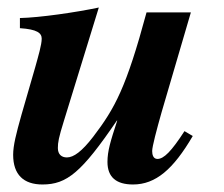

<svg xmlns="http://www.w3.org/2000/svg" viewBox="-20 -482 596 511"><path d="M471 -133C436 -79 416 -59 399 -59C388 -59 385 -70 385 -80C385 -92 397 -137 410 -183L488 -449H370C316 -249 286 -194 228 -118C198 -79 176 -63 158 -63C144 -63 134 -71 134 -88C134 -103 136 -115 150 -160L243 -462C182 -449 84 -435 33 -434V-407C79 -404 91 -394 91 -379C91 -363 82 -333 74 -304L37 -176C23 -126 15 -95 15 -70C15 -17 43 9 93 9C158 9 197 -23 291 -161H292C274 -106 266 -80 266 -51C266 -10 290 9 334 9C394 9 441 -31 493 -120Z"/></svg>

Font: XITS
Style: Bold Italic
Weight: 700
Italic angle: -16.33°
Designer: MicroPress Inc., with final additions and corrections provided by Coen Hoffman, Elsevier (retired)
Version: Version 1.302